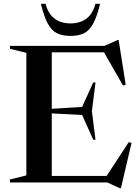

<svg xmlns="http://www.w3.org/2000/svg" viewBox="-20 -955 730 1005"><path d="M32 0V-15.5L118 -37V-678.5L32 -699.5V-715H527L595.5 -745.5H601L638 -511.5L624 -507L524.5 -681H251V-385.5L410 -395.5L468 -523.5H480L461 -373L480 -223.5H468L410 -353L251 -361.5V-34H538L654 -211L668.5 -207L613 30H606.5L541.5 0ZM349 -832.5Q398 -832.5 431.5 -856.8Q465 -881 479.5 -935H504Q488 -869.5 468.5 -832.8Q449 -796 420.8 -781.5Q392.5 -767 349 -767Q305.5 -767 277.2 -781.5Q249 -796 229.5 -832.8Q210 -869.5 194 -935H218.5Q233 -881 266.5 -856.8Q300 -832.5 349 -832.5Z"/></svg>

Font: Newsreader Display Medium
Style: Regular
Weight: 500
Designer: Hugues Gentile
Foundry: Production Type
Version: Version 1.001